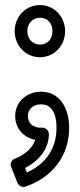

<svg xmlns="http://www.w3.org/2000/svg" viewBox="-20 -531 315 758"><path d="M138 -355C110 -355 88 -376 88 -408C88 -440 110 -461 138 -461C166 -461 187 -441 187 -408C187 -375 166 -355 138 -355ZM138 -305C194 -305 237 -351 237 -408C237 -465 194 -511 138 -511C82 -511 38 -466 38 -408C38 -350 82 -305 138 -305ZM86 150 79 132C136 103 173 55 173 -2C173 -17 159 -27 148 -27H139C111 -27 90 -44 90 -73C90 -100 111 -119 142 -119C177 -119 203 -94 203 -26C203 54 162 116 86 150ZM49 191C54 202 67 210 80 206C188 169 253 83 253 -26C253 -106 215 -169 142 -169C89 -169 40 -132 40 -73C40 -21 76 13 119 21C110 49 84 78 38 96C25 101 19 115 24 128Z"/></svg>

Font: Falling Sky
Style: Ou
Weight: 400
Designer: Paul D. Hunt
Foundry: Adobe Systems Incorporated
Version: Version 1.02